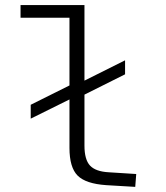

<svg xmlns="http://www.w3.org/2000/svg" viewBox="-20 -730 654 757"><path d="M101.1 -262.2V-316.9L253.9 -393.1V-660.2H61V-710H313V-412.1L473.1 -492.2V-437L313 -356.9V-155.8Q313 -100.6 335 -77.1Q356.9 -53.7 408.2 -50.8L517.1 -43.9L513.2 6.8L398.9 0Q318.4 -5.4 286.1 -37.6Q253.9 -69.8 253.9 -147V-337.9Z"/></svg>

Font: IntelOne Mono Light
Style: Regular
Weight: 300
Designer: Fred Shallcrass
Foundry: Frere-Jones Type LLC
Version: Version 1.200;hotconv 1.1.0;makeotfexe 2.6.0;FJTRelease1.2